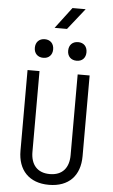

<svg xmlns="http://www.w3.org/2000/svg" viewBox="-72 -1208 743 1263"><g transform="rotate(5 300.0 -576.0)"><path d="M248 -1022H330L441 -1162H354ZM411 -819C448 -819 471 -843 471 -880C471 -918 448 -942 411 -942C374 -942 350 -918 350 -880C350 -843 374 -819 411 -819ZM191 -819C227 -819 251 -843 251 -880C251 -918 227 -942 191 -942C154 -942 130 -918 130 -880C130 -843 154 -819 191 -819ZM300 10C432 10 505 -69 505 -197V-730H426V-197C426 -113 383 -61 300 -61C217 -61 174 -113 174 -197V-730H95V-197C95 -70 169 10 300 10Z"/></g></svg>

Font: JetBrains Mono Light
Style: Regular
Weight: 336
Monospace: yes
Designer: Philipp Nurullin, Konstantin Bulenkov
Foundry: JetBrains
Version: Version 2.305